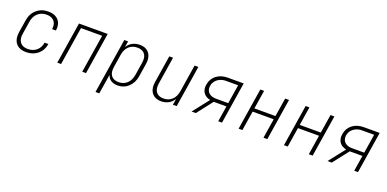

<svg xmlns="http://www.w3.org/2000/svg" viewBox="-7 -1384 4815 2388"><g transform="rotate(20 2400.0 -190.0)"><path d="M86 -149Q86 -169 89 -190L116 -360Q130 -451 192.5 -505.5Q255 -560 345 -560Q425 -560 470.5 -519Q516 -478 516 -407Q516 -390 513 -370H463Q465 -380 465 -400Q465 -454 431.5 -485Q398 -516 338 -516Q270 -516 223.5 -474.5Q177 -433 166 -360L139 -190Q136 -172 136 -156Q136 -99 168.5 -66.5Q201 -34 261 -34Q330 -34 376 -73Q422 -112 433 -180H483Q469 -93 407 -41.5Q345 10 254 10Q174 10 130 -32.5Q86 -75 86 -149Z M716 0H666L753 -550H1133L1046 0H996L1076 -505H796Z M1712 -404Q1712 -391 1708 -361L1681 -190Q1667 -100 1608 -45Q1549 10 1467 10Q1414 10 1378.5 -12.5Q1343 -35 1331 -75H1328L1316 0L1287 180H1237L1353 -550H1403L1391 -475H1394Q1418 -515 1461 -537.5Q1504 -560 1558 -560Q1630 -560 1671 -518Q1712 -476 1712 -404ZM1658 -361Q1661 -381 1661 -399Q1661 -455 1629.5 -486Q1598 -517 1540 -517Q1473 -517 1429 -476Q1385 -435 1373 -361L1346 -190Q1343 -171 1343 -152Q1343 -95 1374.5 -64Q1406 -33 1464 -33Q1531 -33 1575 -74.5Q1619 -116 1631 -190Z M2283 -550H2333L2246 0H2196L2208 -75H2204Q2180 -35 2137 -12.5Q2094 10 2041 10Q1969 10 1928 -32Q1887 -74 1887 -146Q1887 -159 1891 -189L1948 -550H1998L1941 -189Q1938 -170 1938 -151Q1938 -95 1969 -64Q2000 -33 2058 -33Q2125 -33 2169.5 -74Q2214 -115 2226 -189Z M2611 -214Q2557 -225 2527.5 -259.5Q2498 -294 2498 -346Q2498 -363 2501 -379Q2514 -458 2574 -504Q2634 -550 2723 -550H2933L2846 0H2796L2829 -208H2661L2499 0H2443ZM2836 -254 2876 -505H2716Q2669 -505 2631 -486Q2593 -467 2571 -433.5Q2549 -400 2549 -357Q2549 -310 2583 -282Q2617 -254 2676 -254Z M3116 0H3066L3153 -550H3203L3164 -304H3443L3482 -550H3533L3446 0H3395L3436 -259H3157Z M3716 0H3666L3753 -550H3803L3764 -304H4043L4082 -550H4133L4046 0H3995L4036 -259H3757Z M4411 -214Q4357 -225 4327.5 -259.5Q4298 -294 4298 -346Q4298 -363 4301 -379Q4314 -458 4374 -504Q4434 -550 4523 -550H4733L4646 0H4596L4629 -208H4461L4299 0H4243ZM4636 -254 4676 -505H4516Q4469 -505 4431 -486Q4393 -467 4371 -433.5Q4349 -400 4349 -357Q4349 -310 4383 -282Q4417 -254 4476 -254Z"/></g></svg>

Font: JetBrains Mono Extra Light
Style: Italic
Weight: 200
Italic angle: -9°
Monospace: yes
Designer: Philipp Nurullin, Konstantin Bulenkov
Foundry: JetBrains
Version: 2.002